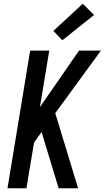

<svg xmlns="http://www.w3.org/2000/svg" viewBox="-20 -1005 559 1025"><path d="M20 0 141 -735H243L193 -433L402 -735H519L275 -401L397 0H293L202 -300L162 -245L121 0ZM313 -790 265 -840 422 -985 482 -925Z"/></svg>

Font: Iosevka SS04 Semibold
Style: Italic
Weight: 600
Italic angle: -9°
Monospace: yes
Designer: Belleve Invis
Foundry: Belleve Invis
Version: Version 19.0.0; ttfautohint (v1.8.4)